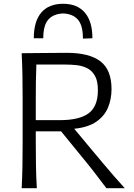

<svg xmlns="http://www.w3.org/2000/svg" viewBox="-20 -994 708 1014"><path d="M94.5 0Q97.5 -60 98.5 -115.2Q99.5 -170.5 99.5 -236.5V-475Q99.5 -541 98.5 -597Q97.5 -653 94.5 -713Q140 -713 199 -714Q258 -715 332.5 -715Q452 -715 510.5 -670Q569 -625 569 -523.5Q569 -471 550.5 -426.2Q532 -381.5 489 -351.5Q446 -321.5 372 -314L464 -203.5Q491 -171 522 -134.2Q553 -97.5 583.2 -62.5Q613.5 -27.5 639 0H542Q507.5 -46.5 474.2 -89Q441 -131.5 406.5 -173L302.5 -300.5H169V-236.5Q169 -170.5 170 -115.2Q171 -60 174.5 0ZM329 -653H172Q170 -607.5 169.5 -562.5Q169 -517.5 169 -465.5V-359.5H296.5Q399.5 -359.5 448.2 -395.8Q497 -432 497 -517.5Q497 -566.5 481.2 -594Q465.5 -621.5 440.2 -634Q415 -646.5 385.5 -649.8Q356 -653 329 -653ZM418 -790Q418 -860.5 391 -890.8Q364 -921 313.5 -923Q262.5 -921 235.5 -891Q208.5 -861 208.5 -792H158.5Q158.5 -881 198 -927.5Q237.5 -974 313.5 -974Q388 -974 428 -927.5Q468 -881 468 -792Z"/></svg>

Font: Commissioner Flair Light
Style: Regular
Weight: 300
Designer: Kostas Bartsokas
Foundry: Kostas Bartsokas
Version: Version 1.000; ttfautohint (v1.8.3)